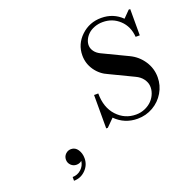

<svg xmlns="http://www.w3.org/2000/svg" viewBox="-171 -934 1390 1382"><g transform="rotate(-20 524.0 -242.5)"><path d="M163.1 246.1Q200.7 246.1 228.8 220.7Q256.8 195.3 261.2 158.2Q244.1 172.9 220.2 172.9Q195.3 172.9 177.7 155.3Q160.2 137.7 160.2 112.8Q160.2 87.9 177.7 70.6Q195.3 53.2 220.2 53.2Q252 53.2 271 81.5Q290 109.9 290 147.9Q290 200.2 252.7 237.5Q215.3 274.9 163.1 274.9ZM509.8 0V-255.9H542Q542 -147.9 601.3 -84Q660.6 -20 747.1 -20Q784.2 -20 816.7 -34.4Q849.1 -48.8 870.6 -71.5Q892.1 -94.2 902.8 -123Q913.6 -151.9 911.1 -179.9Q908.7 -208 889.4 -234.4Q870.1 -260.7 835 -276.9L658.2 -361.8Q599.6 -386.2 563.7 -437.5Q527.8 -488.8 527.8 -551.8Q527.8 -638.2 592 -699Q656.2 -759.8 747.1 -759.8Q839.4 -759.8 903.8 -696.8L954.1 -748H965.8V-546.9H934.1Q928.2 -628.4 875 -678.2Q821.8 -728 747.1 -728Q712.9 -728 683.3 -716.8Q653.8 -705.6 634.5 -687.5Q615.2 -669.4 604.7 -646.5Q594.2 -623.5 595.5 -601.1Q596.7 -578.6 611.8 -557.6Q627 -536.6 654.8 -522.9L848.1 -430.2Q909.2 -400.9 946.5 -344.5Q983.9 -288.1 983.9 -220.2Q983.9 -157.2 952.1 -103.8Q920.4 -50.3 866 -19Q811.5 12.2 747.1 12.2Q648.4 12.2 579.1 -57.1L522 0Z"/></g></svg>

Font: Fin Serif Display
Style: Italic
Weight: 400
Designer: J. Blake Harris
Version: Version 1.006;FEAKit 1.0